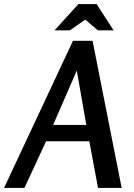

<svg xmlns="http://www.w3.org/2000/svg" viewBox="-49 -930 665 950"><path d="M409 -728 553 0H436L393 -231H179L72 0H-29L312 -728ZM331 -581 214 -312H378ZM373 -833 297 -780H221L339 -910H429L513 -780H435Z"/></svg>

Font: Rosario SemiBold
Style: Italic
Weight: 600
Italic angle: -8.05°
Designer: Hector Gatti
Foundry: Omnibus Type
Version: Version 1.101; ttfautohint (v1.8.1.43-b0c9)